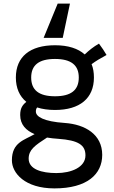

<svg xmlns="http://www.w3.org/2000/svg" viewBox="-20 -767 630 1065"><path d="M282 278C464 278 547 199 547 92C547 -21 453 -77 339 -85C222 -93 179 -120 179 -148C179 -157 180 -163 186 -171C214 -162 247 -157 285 -157C423 -157 501 -222 501 -337C501 -365 497 -389 488 -411C511 -428 534 -442 571 -462C558 -484 547 -501 529 -525C499 -508 474 -488 450 -465C413 -498 358 -516 285 -516C146 -516 68 -452 68 -337C68 -279 88 -233 126 -202C104 -184 92 -166 92 -129C92 -76 124 -43 172 -23C116 10 46 22 46 122C46 193 118 278 282 278ZM139 113C139 64 173 40 241 -4C261 -1 281 2 303 3C416 11 454 38 454 95C454 161 375 193 293 193C211 193 139 172 139 113ZM153 -337C153 -406 196 -440 285 -440C374 -440 417 -406 417 -337C417 -267 374 -233 285 -233C196 -233 153 -267 153 -337ZM222 -557H328L368 -747H300Z"/></svg>

Font: Hibana 45 SubMedium
Style: Regular
Weight: 500
Width: 6
Designer: pygmalion
Foundry: ybstudio
Version: Version 2021.007;FEAKit 1.0